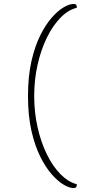

<svg xmlns="http://www.w3.org/2000/svg" viewBox="-20 -768 444 960"><path d="M346 172Q327 172 298.5 155.5Q270 139 239 104Q208 69 181 14.5Q154 -40 137 -115Q120 -190 120 -288Q120 -386 137 -461Q154 -536 181 -590.5Q208 -645 239 -680Q270 -715 298.5 -731.5Q327 -748 346 -748Q360 -748 362 -742.5Q364 -737 364 -729Q321 -719 282.5 -679.5Q244 -640 214.5 -580Q185 -520 168 -445Q151 -370 151 -288Q151 -206 168 -131Q185 -56 214.5 4Q244 64 282.5 103Q321 142 364 153Q364 160 362 166Q360 172 346 172Z"/></svg>

Font: Arima Thin
Style: Regular
Weight: 100
Designer: Joana Correia and Natanael Gama
Foundry: NDISCOVER
Version: Version 1.101;gftools[0.9.23]